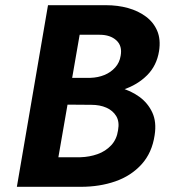

<svg xmlns="http://www.w3.org/2000/svg" viewBox="-20 -720 652 740"><path d="M211 -356H338Q400 -356 455 -374.5Q510 -393 547 -430Q584 -467 593 -523Q600 -568 586 -601Q572 -634 542.5 -656Q513 -678 473.5 -689Q434 -700 388 -700H165L45 0H292Q364 0 424.5 -21Q485 -42 525.5 -86.5Q566 -131 576 -199Q584 -250 567 -286.5Q550 -323 517 -347Q484 -371 440.5 -382.5Q397 -394 350 -394H218L204 -317L332 -316Q365 -316 390 -305Q415 -294 428 -272.5Q441 -251 435 -218Q430 -183 408.5 -160Q387 -137 356 -126Q325 -115 290 -114H205L287 -586H364Q405 -586 428.5 -564.5Q452 -543 445 -505Q441 -479 424 -460Q407 -441 382.5 -431Q358 -421 329 -420H222Z"/></svg>

Font: Jost SemiBold
Style: Italic
Weight: 600
Italic angle: -5°
Version: Version 3.710